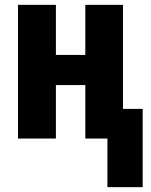

<svg xmlns="http://www.w3.org/2000/svg" viewBox="-20 -570 620 790"><path d="M422 200V0H331V-220H210V0H54V-550H210V-344H331V-550H486V-122H567V200Z"/></svg>

Font: Noto Sans Display Condensed ExtraBold
Style: Regular
Weight: 800
Width: 3
Designer: Monotype Design Team
Foundry: Monotype Imaging Inc.
Version: Version 2.003